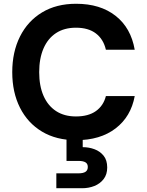

<svg xmlns="http://www.w3.org/2000/svg" viewBox="-20 -732 780 1019"><path d="M384 12Q279 12 203 -33.5Q127 -79 86 -160.5Q45 -242 45 -349Q45 -456 86 -538Q127 -620 203 -666Q279 -712 384 -712Q512 -712 593.5 -648Q675 -584 695 -468H542Q529 -524 489 -554.5Q449 -585 383 -585Q321 -585 277.5 -556.5Q234 -528 211 -475Q188 -422 188 -349Q188 -276 211 -223.5Q234 -171 277.5 -142.5Q321 -114 383 -114Q449 -114 489 -142.5Q529 -171 542 -222H695Q675 -113 593.5 -50.5Q512 12 384 12ZM279 267V188H396Q421 188 433.5 180Q446 172 446 154Q446 137 433.5 129.5Q421 122 396 122H333V-4H419V49Q452 49 481.5 60Q511 71 530 94.5Q549 118 549 157Q549 194 530 218.5Q511 243 481 255Q451 267 416 267Z"/></svg>

Font: DM Sans 16pt ExtraBold
Style: Regular
Weight: 800
Version: Version 4.004;gftools[0.9.30]